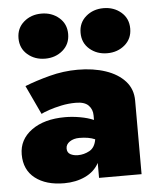

<svg xmlns="http://www.w3.org/2000/svg" viewBox="-53 -777 686 832"><g transform="rotate(-5 290.0 -360.5)"><path d="M320 -633Q320 -677 351.5 -704Q383 -731 428 -731Q473 -731 504.5 -704Q536 -677 536 -633Q536 -589 504.5 -562Q473 -535 428 -535Q383 -535 351.5 -562Q320 -589 320 -633ZM50 -633Q50 -677 81.5 -704Q113 -731 158 -731Q203 -731 234.5 -704Q266 -677 266 -633Q266 -589 234.5 -562Q203 -535 158 -535Q113 -535 81.5 -562Q50 -589 50 -633ZM121 -298 62 -424Q110 -443 170.5 -459Q231 -475 293 -475Q361 -475 414.5 -457Q468 -439 499 -404.5Q530 -370 530 -320V0H345V-65Q325 -28 284.5 -9Q244 10 193 10Q114 10 67 -26.5Q20 -63 20 -130Q20 -195 75 -235Q130 -275 221 -275Q252 -275 286 -269Q320 -263 345 -252V-272Q345 -298 328 -315.5Q311 -333 273 -333Q240 -333 209.5 -326.5Q179 -320 155.5 -312Q132 -304 121 -298ZM216 -139Q216 -121 230 -113.5Q244 -106 263 -106Q289 -106 313 -119Q337 -132 343 -168Q316 -180 275 -180Q250 -180 233 -168.5Q216 -157 216 -139Z"/></g></svg>

Font: Jost* Black
Style: Regular
Weight: 900
Version: Version 3.7